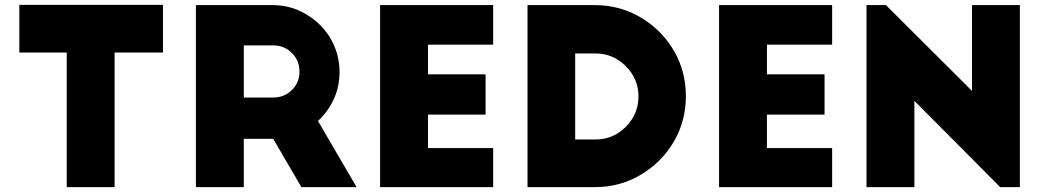

<svg xmlns="http://www.w3.org/2000/svg" viewBox="-20 -771 4297 791"><path d="M59.6 -554.7Q108.4 -554.7 254.9 -554.7Q254.9 -416 254.9 0Q267.6 0 304.7 0Q341.8 0 452.1 0Q452.1 -138.7 452.1 -554.7Q502 -554.7 651.4 -554.7Q651.4 -603.5 651.4 -751Q502.9 -751 59.6 -751Q59.6 -702.1 59.6 -554.7Z M1449.2 0Q1409.2 -68.4 1290 -272.5Q1330.1 -309.6 1354.5 -361.3Q1378.9 -414.1 1378.9 -473.6Q1378.9 -513.7 1368.2 -550.8Q1357.4 -587.9 1337.9 -619.1Q1300.8 -677.7 1238.3 -713.9Q1176.8 -750 1102.5 -750Q998 -750 787.1 -750Q787.1 -703.1 787.1 -561.5Q787.1 -421.9 787.1 0Q835.9 0 984.4 0Q984.4 -49.8 984.4 -199.2Q1014.6 -199.2 1105.5 -199.2Q1134.8 -149.4 1221.7 0Q1236.3 0 1278.3 0Q1321.3 0 1449.2 0ZM984.4 -584Q1014.6 -584 1105.5 -584Q1151.4 -584 1182.6 -552.7Q1213.9 -521.5 1213.9 -475.6Q1213.9 -430.7 1182.6 -400.4Q1151.4 -369.1 1105.5 -369.1Q1065.4 -369.1 984.4 -369.1Q984.4 -422.9 984.4 -584Z M1545.9 0Q1575.2 0 1662.1 0Q1750 0 2011.7 0Q2011.7 -40 2011.7 -161.1Q1944.3 -161.1 1743.2 -161.1Q1743.2 -195.3 1743.2 -298.8Q1801.8 -298.8 1980.5 -298.8Q1980.5 -340.8 1980.5 -464.8Q1920.9 -464.8 1743.2 -464.8Q1743.2 -495.1 1743.2 -586.9Q1809.6 -586.9 2011.7 -586.9Q2011.7 -627.9 2011.7 -750Q1895.5 -750 1545.9 -750Q1545.9 -703.1 1545.9 -561.5Q1545.9 -421.9 1545.9 0Z M2153.3 0Q2163.1 0 2191.4 0Q2252 0 2430.7 0Q2485.4 0 2536.1 -14.6Q2585.9 -29.3 2628.9 -56.6Q2709 -106.4 2757.8 -190.4Q2805.7 -274.4 2805.7 -375Q2805.7 -475.6 2757.8 -559.6Q2709 -643.6 2628.9 -693.4Q2585.9 -720.7 2536.1 -735.4Q2485.4 -750 2430.7 -750Q2338.9 -750 2153.3 -750Q2153.3 -703.1 2153.3 -561.5Q2153.3 -421.9 2153.3 0ZM2349.6 -550.8Q2370.1 -550.8 2432.6 -550.8Q2505.9 -550.8 2557.6 -499Q2610.4 -446.3 2610.4 -374Q2610.4 -300.8 2557.6 -248Q2505.9 -196.3 2432.6 -196.3Q2404.3 -196.3 2349.6 -196.3Q2349.6 -285.2 2349.6 -550.8Z M2942.4 0Q2971.7 0 3058.6 0Q3146.5 0 3408.2 0Q3408.2 -40 3408.2 -161.1Q3340.8 -161.1 3139.6 -161.1Q3139.6 -195.3 3139.6 -298.8Q3198.2 -298.8 3377 -298.8Q3377 -340.8 3377 -464.8Q3317.4 -464.8 3139.6 -464.8Q3139.6 -495.1 3139.6 -586.9Q3206.1 -586.9 3408.2 -586.9Q3408.2 -627.9 3408.2 -750Q3292 -750 2942.4 -750Q2942.4 -703.1 2942.4 -561.5Q2942.4 -421.9 2942.4 0Z M4181.6 0Q4181.6 -187.5 4181.6 -750Q4132.8 -750 3984.4 -750Q3984.4 -661.1 3984.4 -396.5Q3895.5 -484.4 3629.9 -750Q3609.4 -750 3549.8 -750Q3549.8 -703.1 3549.8 -561.5Q3549.8 -421.9 3549.8 0Q3561.5 0 3599.6 0Q3635.7 0 3747.1 0Q3747.1 -88.9 3747.1 -355.5Q3835 -266.6 4100.6 0Q4121.1 0 4181.6 0Z"/></svg>

Font: Big John
Style: Regular
Weight: 400
Designer: Ion Lucin
Version: Version 1.000